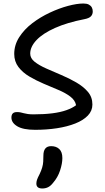

<svg xmlns="http://www.w3.org/2000/svg" viewBox="-20 -730 595 1093"><path d="M180 9Q112 9 78.5 -11Q45 -31 45 -61Q45 -76 52.5 -84Q60 -92 77 -92Q89 -92 97.5 -90Q106 -88 115.5 -85.5Q125 -83 138 -81Q151 -79 171 -79Q231 -79 278 -85Q325 -91 358.5 -103Q392 -115 413 -131Q408 -159 380.5 -180Q353 -201 312.5 -218Q272 -235 228.5 -253.5Q185 -272 147 -294.5Q109 -317 85 -348.5Q61 -380 61 -423Q61 -474 89.5 -518.5Q118 -563 164 -598Q210 -633 263.5 -658Q317 -683 367.5 -696.5Q418 -710 455 -710Q474 -710 485.5 -704Q497 -698 502.5 -688Q508 -678 508 -665Q508 -648 497.5 -637Q487 -626 461 -621Q363 -602 293.5 -571Q224 -540 188 -502Q152 -464 152 -425Q152 -398 177.5 -378Q203 -358 243.5 -340Q284 -322 329 -303Q374 -284 414.5 -260.5Q455 -237 480.5 -207Q506 -177 506 -135Q506 -99 480 -72Q454 -45 408.5 -27Q363 -9 304.5 0Q246 9 180 9ZM221 343Q187 343 187 315Q187 305 190.5 294Q194 283 206 260Q215 241 220 224Q225 207 226 190.5Q227 174 227 156Q227 129 238 115.5Q249 102 271 102Q300 102 317.5 118.5Q335 135 335 170Q335 201 322 240.5Q309 280 282 311Q268 329 253 336Q238 343 221 343Z"/></svg>

Font: Shantell Sans
Style: Regular
Weight: 400
Designer: Stephen Nixon, Anya Danilova, Shantell Martin
Foundry: Arrow Type
Version: Version 1.008;[ac192a2d6]